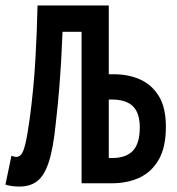

<svg xmlns="http://www.w3.org/2000/svg" viewBox="-32 -674 652 706"><path d="M39 12Q27 12 14.5 10.5Q2 9 -12 5L10 -101Q15 -100 19 -98.5Q23 -97 28 -97Q38 -97 46 -106Q54 -115 61.5 -146Q69 -177 78 -243Q92 -350 98 -453Q104 -556 106 -654H349L335 -557H198Q196 -504 193 -453Q190 -402 185.5 -345.5Q181 -289 173 -220Q164 -129 147.5 -78.5Q131 -28 105 -8Q79 12 39 12ZM268 0V-654H368V-401H385Q442 -401 485 -381Q528 -361 553 -319Q578 -277 578 -208Q578 -133 552 -87.5Q526 -42 481.5 -21Q437 0 378 0ZM368 -93H381Q431 -93 456.5 -119.5Q482 -146 482 -206Q482 -258 457 -283Q432 -308 379 -308H368Z"/></svg>

Font: Source Code Pro SemiBold
Style: Regular
Weight: 600
Monospace: yes
Designer: Paul D. Hunt, Teo Tuominen
Foundry: Adobe Systems Incorporated
Version: Version 1.018;hotconv 1.0.116;makeotfexe 2.5.65601